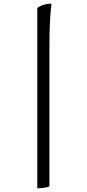

<svg xmlns="http://www.w3.org/2000/svg" viewBox="-20 -820 469 1040"><path d="M182 200V-777Q191.5 -785 211.9 -792.5Q232.3 -800 259.3 -800Q255.3 -777 251.4 -715.7Q247.5 -654.3 247.5 -556V190Q240.5 193 222.7 196.5Q204.9 200 182 200Z"/></svg>

Font: Texturina Medium
Style: Regular
Weight: 500
Designer: Guillermo Torres Carreño
Foundry: Omnibus-Type
Version: Version 1.003